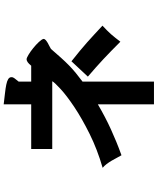

<svg xmlns="http://www.w3.org/2000/svg" viewBox="73 -838 854 1040"><g transform="rotate(-90 500.0 -318.0)"><path d="M809 -510Q810 -504 803.5 -498Q797 -492 787.5 -486.5Q778 -481 768.5 -476.5Q759 -472 755 -469Q729 -439 707.5 -415Q686 -391 665.5 -371Q645 -351 623.5 -333.5Q602 -316 578 -298V89H455V-215Q419 -194 385.5 -176.5Q352 -159 319 -144Q286 -129 252 -115Q218 -101 179 -87Q173 -97 165.5 -111.5Q158 -126 149.5 -140.5Q141 -155 131 -168Q121 -181 111 -189Q211 -218 294.5 -259.5Q378 -301 439.5 -342Q501 -383 537.5 -416.5Q574 -450 580 -462H213V-576H455V-725Q488 -721 515 -718Q542 -715 561.5 -711Q581 -707 591.5 -700.5Q602 -694 602 -683Q602 -674 595.5 -666Q589 -658 578 -644V-576H664Q684 -601 699 -601Q706 -601 723.5 -590.5Q741 -580 759.5 -565Q778 -550 792.5 -534.5Q807 -519 809 -510ZM881 -190Q867 -177 856 -166Q845 -155 835 -144Q825 -133 815.5 -120.5Q806 -108 794 -93Q767 -120 744 -142.5Q721 -165 699 -185.5Q677 -206 654.5 -226Q632 -246 605 -269L688 -358Q721 -332 745 -312Q769 -292 790 -273.5Q811 -255 832.5 -235Q854 -215 881 -190Z"/></g></svg>

Font: D2Coding ligature
Style: Bold
Weight: 700
Monospace: yes
Designer: Yong-Rak Park; Jeong-Hwan Yoon; Sang-Min Lee;
Foundry: NHN Corporation
Version: Version 1.3.2; Build 20180524